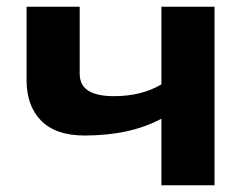

<svg xmlns="http://www.w3.org/2000/svg" viewBox="-20 -551 733 571"><path d="M59 -313V-531H217V-333Q217 -297 243 -281Q269 -265 319 -265Q401 -265 460 -300V-531H618V0H460V-198Q367 -148 232 -148Q146 -148 102.5 -192Q59 -236 59 -313Z"/></svg>

Font: Fix15 Mono
Style: Bold
Weight: 700
Designer: Carrois Corporate & Edenspiekermann AG
Foundry: Carrois Corporate GbR & Edenspiekermann AG
Version: Version 3.206